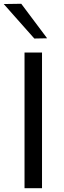

<svg xmlns="http://www.w3.org/2000/svg" viewBox="-35 -989 335 1009"><path d="M93.9 0Q93.9 -59.5 93.9 -114.6Q93.9 -169.7 93.9 -235.5V-474.7Q93.9 -541.9 93.9 -597.6Q93.9 -653.3 93.9 -713H185.8Q185.8 -653.3 185.8 -597.6Q185.8 -541.9 185.8 -474.7V-235.5Q185.8 -169.7 185.8 -114.6Q185.8 -59.5 185.8 0ZM145.4 -786.5Q119.3 -816.3 92.6 -846Q66 -875.8 39.2 -906.2Q12.4 -936.6 -15.3 -967.8L76.7 -969.2Q110.6 -924 144.6 -878.6Q178.5 -833.2 212.7 -787.8Z"/></svg>

Font: Commissioner Thin
Style: Regular
Weight: 100
Designer: Kostas Bartsokas
Foundry: Kostas Bartsokas
Version: Version 1.001;gftools[0.9.23]